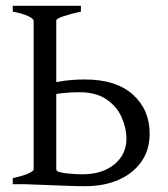

<svg xmlns="http://www.w3.org/2000/svg" viewBox="-20 -635 580 662"><path d="M273 7Q245 7 207 5.5Q169 4 130 2.5Q91 1 61 0L169 -48Q184 -40 212 -37Q240 -34 263 -34Q333 -34 374.5 -68.5Q416 -103 416 -157Q416 -193 399.5 -230.5Q383 -268 347 -292.5Q311 -317 254 -317Q222 -317 196.5 -314Q171 -311 147 -307L143 -345Q168 -352 202 -356.5Q236 -361 273 -361Q380 -361 438 -309Q496 -257 496 -174Q496 -118 467.5 -77.5Q439 -37 389 -15Q339 7 273 7ZM24 0V-21Q58 -28 77 -36.5Q96 -45 96 -51V-564Q96 -570 78 -579Q60 -588 24 -595V-615H259V-595Q227 -588 200.5 -579.5Q174 -571 174 -564V-51Q174 -45 191.5 -36.5Q209 -28 244 -21V0Z"/></svg>

Font: ChillKai
Style: Regular
Weight: 400
Designer: ChillType
Foundry: 寒蝉字型
Version: Version 2.000